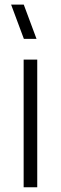

<svg xmlns="http://www.w3.org/2000/svg" viewBox="-20 -792 258 812"><path d="M81 -627.5 27 -772.5H80.5L134.5 -627.5ZM80 0V-540H137.5V0Z"/></svg>

Font: Vela Sans Light
Style: Regular
Weight: 300
Designer: Principal design: Mikhail Sharanda - project Manrope.
Design modification: Ravid Balaliev
Foundry: Mikhail Sharanda
Version: Version 1.001